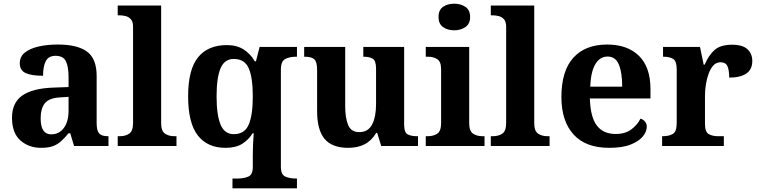

<svg xmlns="http://www.w3.org/2000/svg" viewBox="-20 -790 4106 1039"><path d="M202 10Q136 10 90.5 -30Q45 -70 45 -153Q45 -234 100.5 -273Q156 -312 269 -316L351 -319V-374Q351 -429 336.5 -458.5Q322 -488 281 -488Q243 -488 228 -459.5Q213 -431 213 -380Q149 -380 118 -395Q87 -410 87 -447Q87 -484 115 -506Q143 -528 189.5 -538.5Q236 -549 293 -549Q398 -549 450.5 -511Q503 -473 503 -379V-124Q503 -83 516.5 -68Q530 -53 563 -53H567V0H381L360 -69H351Q329 -42 309 -24.5Q289 -7 264.5 1.5Q240 10 202 10ZM257 -63Q300 -63 325.5 -97.5Q351 -132 351 -191V-266L306 -263Q246 -260 223 -231.5Q200 -203 200 -149Q200 -63 257 -63Z M617 0V-53H629Q659 -53 679.5 -67Q700 -81 700 -124V-646Q700 -673 688 -686Q676 -699 659.5 -703Q643 -707 629 -707H617V-760H852V-124Q852 -81 872.5 -67Q893 -53 923 -53H935V0Z M1238 229V176H1267Q1300 176 1324 165.5Q1348 155 1348 114V49Q1348 24 1349.5 -11Q1351 -46 1353 -69H1347Q1326 -34 1291 -12Q1256 10 1200 10Q1103 10 1050.5 -57Q998 -124 998 -269Q998 -413 1051.5 -479.5Q1105 -546 1208 -546Q1262 -546 1299 -522Q1336 -498 1359 -458H1365L1385 -536H1587V-483H1581Q1548 -483 1524 -471Q1500 -459 1500 -413V114Q1500 155 1524 165.5Q1548 176 1581 176H1587V229ZM1245 -64Q1304 -64 1326 -116Q1348 -168 1348 -267Q1348 -370 1326 -420.5Q1304 -471 1245 -471Q1195 -471 1173.5 -420.5Q1152 -370 1152 -268Q1152 -168 1173.5 -116Q1195 -64 1245 -64Z M1864 10Q1777 10 1736.5 -38.5Q1696 -87 1696 -188V-412Q1696 -455 1681 -469Q1666 -483 1629 -483H1626V-536H1848V-216Q1848 -152 1864 -113.5Q1880 -75 1924 -75Q1972 -75 1993.5 -116Q2015 -157 2015 -227V-419Q2015 -462 1996.5 -472.5Q1978 -483 1949 -483H1946V-536H2167V-116Q2167 -73 2186 -63Q2205 -53 2234 -53H2242V0H2043L2021 -71H2016Q1990 -28 1952.5 -9Q1915 10 1864 10Z M2438 -626Q2402 -626 2377.5 -643.5Q2353 -661 2353 -698Q2353 -736 2377.5 -753Q2402 -770 2438 -770Q2473 -770 2498.5 -753Q2524 -736 2524 -698Q2524 -661 2498.5 -643.5Q2473 -626 2438 -626ZM2284 0V-53H2296Q2326 -53 2346.5 -67Q2367 -81 2367 -124V-416Q2367 -456 2346.5 -469.5Q2326 -483 2296 -483H2284V-536H2519V-124Q2519 -81 2539.5 -67Q2560 -53 2590 -53H2602V0Z M2636 0V-53H2648Q2678 -53 2698.5 -67Q2719 -81 2719 -124V-646Q2719 -673 2707 -686Q2695 -699 2678.5 -703Q2662 -707 2648 -707H2636V-760H2871V-124Q2871 -81 2891.5 -67Q2912 -53 2942 -53H2954V0Z M3277 10Q3149 10 3083.5 -62.5Q3018 -135 3018 -265Q3018 -406 3082.5 -477.5Q3147 -549 3266 -549Q3375 -549 3437.5 -488Q3500 -427 3500 -308V-257H3172Q3175 -157 3209.5 -111Q3244 -65 3312 -65Q3363 -65 3396 -89.5Q3429 -114 3446 -148Q3460 -144 3470 -132.5Q3480 -121 3480 -104Q3480 -78 3459 -52Q3438 -26 3393.5 -8Q3349 10 3277 10ZM3347 -321Q3347 -397 3329 -440.5Q3311 -484 3268 -484Q3226 -484 3201.5 -442.5Q3177 -401 3174 -321Z M3563 0V-53H3567Q3601 -53 3621.5 -65.5Q3642 -78 3642 -125V-415Q3642 -459 3623 -471Q3604 -483 3571 -483H3568V-536H3768L3788 -440H3793Q3816 -493 3848 -520.5Q3880 -548 3942 -548Q3999 -548 4025 -523.5Q4051 -499 4051 -460Q4051 -414 4018.5 -392Q3986 -370 3926 -370Q3926 -411 3916.5 -432Q3907 -453 3879 -453Q3856 -453 3840.5 -436Q3825 -419 3815 -392Q3805 -365 3800 -333.5Q3795 -302 3795 -273V-120Q3795 -76 3815 -64.5Q3835 -53 3865 -53H3897V0Z"/></svg>

Font: Noto Serif Ethiopic
Style: Bold
Weight: 700
Designer: Monotype Design Team
Foundry: Monotype Imaging Inc.
Version: Version 2.102; ttfautohint (v1.8.4.7-5d5b)